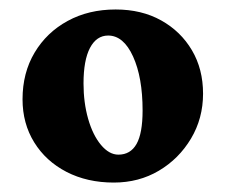

<svg xmlns="http://www.w3.org/2000/svg" viewBox="-20 -601 474 403"><path d="M218.8 -217.8Q163.1 -217.8 119.6 -240.2Q76.2 -262.7 51.8 -302.2Q27.3 -341.8 27.3 -392.6Q27.3 -448.2 52.7 -490.7Q78.1 -533.2 122.1 -557.1Q166 -581.1 222.7 -581.1Q277.3 -581.1 318.4 -558.1Q359.4 -535.2 382.8 -495.6Q406.2 -456.1 406.2 -404.3Q406.2 -352.5 380.9 -310.1Q355.5 -267.6 313.5 -242.7Q271.5 -217.8 218.8 -217.8ZM228.5 -276.4Q253.9 -276.4 266.6 -298.8Q279.3 -321.3 279.3 -369.1Q279.3 -438.5 259.3 -482.4Q239.3 -526.4 207 -526.4Q182.6 -526.4 168.9 -500.5Q155.3 -474.6 155.3 -425.8Q155.3 -385.7 165 -351.6Q174.8 -317.4 191.9 -296.9Q209 -276.4 228.5 -276.4Z"/></svg>

Font: Crimson Pro
Style: Bold
Weight: 700
Designer: Jacques Le Bailly
Foundry: Baron von Fonthausen
Version: Version 1.003